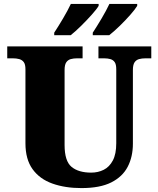

<svg xmlns="http://www.w3.org/2000/svg" viewBox="-20 -951 809 981"><path d="M396 10Q313 10 248 -13Q183 -36 146.5 -86.5Q110 -137 110 -219V-597Q110 -622 101.5 -633.5Q93 -645 78.5 -649Q64 -653 46 -653H17V-714H402V-653H373Q356 -653 341.5 -649Q327 -645 318.5 -632.5Q310 -620 310 -593V-210Q310 -128 345.5 -98.5Q381 -69 446 -69Q481 -69 510 -83.5Q539 -98 556.5 -131Q574 -164 574 -219V-597Q574 -622 566 -633.5Q558 -645 544 -649Q530 -653 512 -653H483V-714H753V-653H723Q705 -653 690.5 -649Q676 -645 667.5 -632.5Q659 -620 659 -593V-217Q659 -150 632.5 -99Q606 -48 548.5 -19Q491 10 396 10ZM454 -784Q475 -816 499 -856.5Q523 -897 539 -931H681V-921Q671 -904 645.5 -875Q620 -846 590.5 -817.5Q561 -789 538 -771H454ZM257 -784Q278 -816 302 -856.5Q326 -897 342 -931H484V-921Q474 -904 448 -875Q422 -846 393 -817.5Q364 -789 341 -771H257Z"/></svg>

Font: Noto Serif Armenian Black
Style: Regular
Weight: 900
Version: Version 2.007